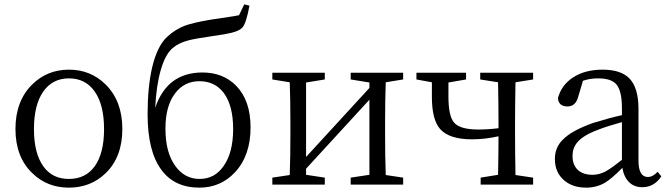

<svg xmlns="http://www.w3.org/2000/svg" viewBox="-20 -848 3069 882"><path d="M128 -53Q51 -127 51 -255.5Q51 -384 128 -460Q197 -528 297 -528Q396 -528 465 -460Q542 -384 542 -255.5Q542 -127 466 -53Q397 14 296.5 14Q196 14 128 -53ZM415 -84Q458 -144 458 -255Q458 -366 415.5 -427Q373 -488 297 -488Q221 -488 178.5 -427Q136 -366 136 -255Q136 -144 179 -84Q220 -26 296.5 -26Q373 -26 415 -84Z M896 14Q782 14 722 -67Q658 -152 658 -323Q658 -448 679 -539Q703 -638 748 -679Q785 -713 829 -730Q868 -744 944 -757Q979 -762 1050 -773Q1069 -776 1078 -778L1102 -828L1126 -822Q1111 -740 1093 -721Q1079 -706 1042 -697Q1019 -691 955 -682Q879 -671 847 -663Q801 -651 774 -628Q740 -600 719 -528Q698 -456 693 -353Q748 -515 910 -515Q1005 -515 1065 -454Q1131 -386 1131 -263Q1131 -133 1059 -56Q993 14 896 14ZM1007 -85Q1051 -147 1051 -255Q1051 -363 1008 -421Q967 -475 896 -475Q827 -475 785 -420Q740 -362 740 -257Q740 -148 785 -86Q828 -26 897 -26Q966 -26 1007 -85Z M1231 0V-32L1311 -44Q1314 -128 1314 -228V-286Q1314 -388 1311 -470L1231 -483V-514H1472V-483L1386 -469V-127L1677 -444V-469L1591 -483V-514H1832V-483L1752 -470Q1749 -388 1749 -286V-228Q1749 -128 1752 -44L1832 -32V0H1591V-32L1677 -45V-390L1386 -73V-45L1472 -32V0Z M2188 0V-32L2268 -45Q2270 -149 2270 -222Q2208 -208 2148 -208Q2044 -208 2002 -255Q1964 -298 1964 -403V-470L1893 -483V-514H2121V-483L2040 -469Q2040 -437 2040 -405Q2040 -316 2065 -286Q2092 -253 2177 -253Q2222 -253 2270 -259V-286Q2270 -360 2268 -470L2186 -483V-514H2429V-483L2348 -470Q2346 -360 2346 -286V-228Q2346 -156 2348 -44L2429 -32V0Z M2673 14Q2610 14 2571 -20Q2529 -56 2529 -118Q2529 -171 2566 -207Q2606 -248 2704 -283Q2782 -307 2837 -319V-351Q2837 -431 2811 -461Q2787 -488 2728 -488Q2690 -488 2658 -477L2636 -403Q2624 -359 2587 -359Q2546 -359 2543 -397Q2559 -458 2613.5 -493Q2668 -528 2748 -528Q2833 -528 2872 -487Q2913 -444 2913 -348V-111Q2913 -35 2956 -35Q2979 -35 3001 -59L3018 -38Q2985 12 2931 12Q2893 12 2869.5 -11.5Q2846 -35 2839 -77Q2790 -27 2758 -8Q2719 14 2673 14ZM2702 -45Q2732 -45 2761 -60Q2787 -74 2837 -114V-287Q2768 -268 2725 -251Q2658 -226 2631 -193Q2610 -167 2610 -132Q2610 -89 2636 -66Q2660 -45 2702 -45Z"/></svg>

Font: GenRyuMin TW R
Style: Regular
Weight: 400
Version: Version 1.501;PS 1;hotconv 16.6.51;makeotf.lib2.5.65220